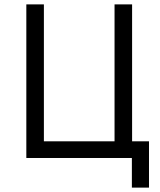

<svg xmlns="http://www.w3.org/2000/svg" viewBox="-20 -720 727 875"><path d="M581 135H659V-76H582V-700H502V-76H180V-700H100V0H581Z"/></svg>

Font: Fixel Variable
Style: Regular
Weight: 100
Width: 3
Designer: AlfaBravo + MacPaw
Foundry: Kyrylo Tkachov, Marchela Mozhyna, Serhii Makarenko, Maria Weinstein, Zakhar Kryvoshyya
Version: Version 1.211